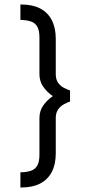

<svg xmlns="http://www.w3.org/2000/svg" viewBox="-20 -717 408 847"><path d="M70 110V43H76Q101 42 118.5 35.5Q136 29 145 12.5Q154 -4 154 -35V-196Q154 -228 171 -252Q188 -276 213 -293Q188 -310 171 -334Q154 -358 154 -390V-551Q154 -582 145 -598.5Q136 -615 118.5 -621.5Q101 -628 76 -629H70V-697H76Q124 -697 157.5 -679.5Q191 -662 208.5 -628Q226 -594 226 -546V-390Q226 -367 236 -352.5Q246 -338 261 -330Q276 -322 289 -318V-269Q276 -265 261 -256.5Q246 -248 236 -233.5Q226 -219 226 -196V-40Q226 8 208.5 41.5Q191 75 157.5 92.5Q124 110 76 110Z"/></svg>

Font: Maven Pro VF Beta
Style: Regular
Weight: 400
Designer: Joe Prince
Foundry: Joe Prince
Version: Version 2.002